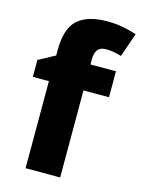

<svg xmlns="http://www.w3.org/2000/svg" viewBox="-116 -833 667 901"><g transform="rotate(15 217.5 -382.5)"><path d="M391 -423H267V0H99V-423H21V-505L101 -548V-574Q101 -680 149 -722.5Q197 -765 291 -765Q334 -765 369.5 -758Q405 -751 435 -741L395 -625Q380 -629 361 -633Q342 -637 319 -637Q292 -637 279.5 -620.5Q267 -604 267 -574V-549H391Z"/></g></svg>

Font: Noto Sans Gurmukhi UI ExtraBold
Style: Regular
Weight: 800
Designer: Jelle Bosma - Monotype Design Team
Foundry: Monotype Imaging Inc.
Version: Version 2.004; ttfautohint (v1.8.4.7-5d5b)